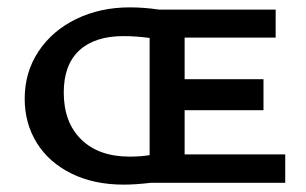

<svg xmlns="http://www.w3.org/2000/svg" viewBox="-20 -496 829 521"><path d="M754 0H390Q347 5 316 5Q235 5 174 -25Q113 -55 80 -108Q47 -161 47 -228Q47 -300 84.5 -356.5Q122 -413 187 -444.5Q252 -476 332 -476Q371 -476 411 -470H728V-394H481V-281H695V-197H481V-77H754ZM332 -71Q361 -71 386 -75V-393Q349 -398 315 -398Q237 -398 195 -359Q153 -320 153 -245Q153 -164 200.5 -117.5Q248 -71 332 -71Z"/></svg>

Font: Ysabeau SC Semibold
Style: Regular
Weight: 600
Designer: Christian Thalmann (Catharsis Fonts)
Version: Version 0.003